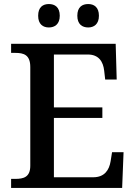

<svg xmlns="http://www.w3.org/2000/svg" viewBox="-20 -931 671 951"><path d="M417 -795C445 -795 470 -811 470 -853C470 -896 445 -911 417 -911C387 -911 363 -896 363 -853C363 -811 387 -795 417 -795ZM222 -795C251 -795 276 -811 276 -853C276 -896 251 -911 222 -911C193 -911 169 -896 169 -853C169 -811 193 -795 222 -795ZM35 0H585L592 -177H535L528 -133C521 -89 498 -53 442 -53H247V-347H487V-399H247V-661H415C469 -661 491 -626 496 -581L501 -537H558L553 -714H35V-669H56C97 -669 130 -660 130 -599V-110C130 -53 96 -45 56 -45H35Z"/></svg>

Font: Noto Serif Vithkuqi Medium
Style: Regular
Weight: 500
Version: Version 1.005